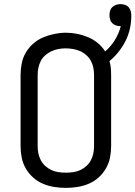

<svg xmlns="http://www.w3.org/2000/svg" viewBox="-20 -905 658 933"><path d="M300 8Q272 8 243.5 3.5Q215 -1 189 -12Q163 -23 141.5 -42Q120 -61 105.5 -86Q91 -111 85.5 -139Q80 -167 80 -195V-540Q80 -568 85.5 -596.5Q91 -625 105.5 -649.5Q120 -674 141.5 -693Q163 -712 189 -723Q215 -734 243.5 -740Q272 -746 300 -746Q328 -746 355 -740.5Q382 -735 407.5 -724.5Q433 -714 455 -696Q477 -678 491 -655Q519 -679 538.5 -711Q558 -743 567 -778Q566 -778 565.5 -778Q565 -778 564 -778Q554 -778 543.5 -781.5Q533 -785 525.5 -792.5Q518 -800 515 -810.5Q512 -821 512 -832Q512 -842 515 -852.5Q518 -863 526 -870.5Q534 -878 544 -881.5Q554 -885 565 -885Q576 -885 587 -881.5Q598 -878 605.5 -869.5Q613 -861 615.5 -850Q618 -839 618 -828Q618 -796 611 -765Q604 -734 590 -706Q576 -678 556 -653Q536 -628 512 -608Q517 -592 518.5 -574.5Q520 -557 520 -540V-195Q520 -167 514.5 -139Q509 -111 494.5 -86Q480 -61 458.5 -42Q437 -23 411 -12Q385 -1 356.5 3.5Q328 8 300 8ZM300 -66Q318 -66 336 -68.5Q354 -71 370 -78.5Q386 -86 399.5 -98Q413 -110 421.5 -126Q430 -142 433.5 -159.5Q437 -177 437 -195V-540Q437 -558 433.5 -576Q430 -594 421.5 -609.5Q413 -625 399 -637.5Q385 -650 368.5 -657Q352 -664 334 -667Q316 -670 298 -670Q280 -670 262.5 -666.5Q245 -663 229 -655.5Q213 -648 199.5 -636Q186 -624 178 -608.5Q170 -593 166.5 -575.5Q163 -558 163 -540V-195Q163 -177 166.5 -159.5Q170 -142 178.5 -126Q187 -110 200.5 -98Q214 -86 230 -78.5Q246 -71 264 -68.5Q282 -66 300 -66Z"/></svg>

Font: Bmono
Style: Regular
Weight: 400
Monospace: yes
Designer: Belleve Invis
Foundry: Belleve Invis
Version: Version 11.2.2; ttfautohint (v1.8.2)